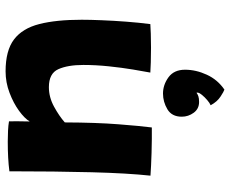

<svg xmlns="http://www.w3.org/2000/svg" viewBox="-90 -480 844 705"><g transform="rotate(-90 332.5 -128.0)"><path d="M216.5 7Q199.5 7 174.5 7Q149.5 7 123.5 6Q103.5 5.5 76.5 4.2Q49.5 3 39.5 2Q48.5 -81.5 52 -213.8Q55.5 -346 55.5 -516Q102 -522 164.5 -522Q185 -522 204.8 -521Q224.5 -520 239 -517.5Q239.5 -511 239.2 -485.8Q239 -460.5 238.5 -441.5Q249.5 -460 277.5 -480.5Q305.5 -501 343.8 -515.5Q382 -530 422.5 -530Q499 -530 539.8 -499Q580.5 -468 596.2 -406Q612 -344 612 -250.5Q612 -219.5 610.2 -176.8Q608.5 -134 605 -87.5Q601.5 -41 596 1.5Q584.5 2.5 560.5 3.2Q536.5 4 509.5 4Q481 4 455.2 3.2Q429.5 2.5 418 1.5Q422.5 -21.5 429.2 -62.2Q436 -103 441 -151Q446 -199 446 -244.5Q446 -301.5 430.5 -336.2Q415 -371 364.5 -371Q327.5 -371 292.8 -352Q258 -333 235 -312.5Q234.5 -196.5 228.2 -116Q222 -35.5 216.5 7ZM355.5 273.5Q348.5 271.5 329.8 259.2Q311 247 298 223Q306.5 219.5 317.2 210.2Q328 201 336.2 190.8Q344.5 180.5 344.5 174.5Q344.5 172 344 171Q339 175 331.2 177.8Q323.5 180.5 310 180.5Q285 180.5 270.5 160.8Q256 141 256 117Q256 80.5 283.2 64.2Q310.5 48 341 48Q373 48 400.8 68.2Q428.5 88.5 428.5 129Q428.5 169 410.2 208.8Q392 248.5 355.5 273.5Z"/></g></svg>

Font: Grandstander ExtraBold
Style: Regular
Weight: 800
Designer: Tyler Finck
Foundry: Etcetera Type Co
Version: Version 1.200; ttfautohint (v1.8.3)